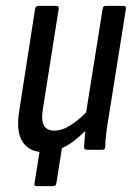

<svg xmlns="http://www.w3.org/2000/svg" viewBox="-20 -508 454 651"><path d="M104 123Q95 123 97 114L114 7Q72 2 53 -33.5Q34 -69 46 -137L99 -478Q101 -488 110 -488H170Q181 -488 179 -478L126 -142Q119 -102 128.5 -83.5Q138 -65 165 -65Q189 -65 215.5 -81Q242 -97 272 -127L328 -478Q329 -488 338 -488H398Q408 -488 407 -478L350 -121Q344 -86 340.5 -58Q337 -30 337 -10Q336 0 327 0H275Q265 0 265 -10Q266 -22 267 -36Q268 -50 269 -64Q250 -45 230.5 -30Q211 -15 190 -6L171 114Q169 123 161 123Z"/></svg>

Font: Sofia Sans Condensed Medium
Style: Italic
Weight: 500
Italic angle: -9°
Designer: Botio Nikoltchev, Ani Petrova
Foundry: lettersoup
Version: Version 4.101; ttfautohint (v1.8.4.7-5d5b)